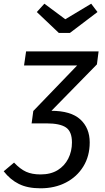

<svg xmlns="http://www.w3.org/2000/svg" viewBox="-74 -805 569 1038"><path d="M145 213Q75 213 28 189.5Q-19 166 -54 121L2 74Q35 109 67 123.5Q99 138 145 138Q200 138 237.5 115Q275 92 295 52.5Q315 13 315 -35Q315 -94 282.5 -116Q250 -138 177 -138H96L180 -206H202Q309 -206 360 -159.5Q411 -113 411 -35Q411 39 376.5 95Q342 151 282 182Q222 213 145 213ZM97 -138 106 -205 343 -451H56L67 -527H459L450 -457L168 -169ZM279 -701 419 -785 453 -740 304 -627H244L125 -740L166 -785Z"/></svg>

Font: Fira Sans Variable
Style: Italic
Weight: 397
Italic angle: -8°
Designer: Carrois Corporate & Edenspiekermann AG
Foundry: Carrois Corporate GbR & Edenspiekermann AG
Version: Version 4.202